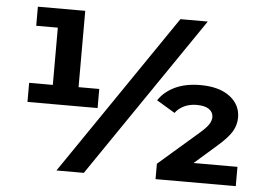

<svg xmlns="http://www.w3.org/2000/svg" viewBox="-50 -766 1144 832"><g transform="rotate(5 522.0 -350.0)"><path d="M378 -368V-285H73V-368H176V-617H82V-700H288V-368ZM702 -700H821L343 0H224ZM1004 -84V0H655V-67L828 -217Q856 -241 866.5 -257.5Q877 -274 877 -289Q877 -310 859 -323Q841 -336 805 -336Q775 -336 750.5 -324.5Q726 -313 712 -293L632 -341Q657 -379 703 -401Q749 -423 814 -423Q895 -423 941.5 -388Q988 -353 988 -297Q988 -265 971.5 -236.5Q955 -208 909 -168L813 -84Z"/></g></svg>

Font: mBank
Style: Bold
Weight: 700
Designer: Julieta Ulanovsky
Foundry: Julieta Ulanovsky
Version: Version 7.200